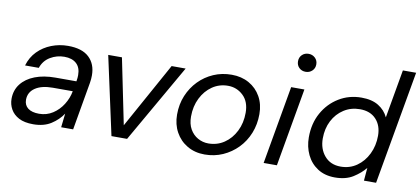

<svg xmlns="http://www.w3.org/2000/svg" viewBox="-68 -953 2622 1199"><g transform="rotate(10 1243.0 -354.0)"><path d="M186 12Q130 12 95 -6.5Q60 -25 43 -55.5Q26 -86 26 -121Q26 -176 57 -216Q88 -256 143.5 -277.5Q199 -299 273 -299H406L407 -305Q410 -322 410 -339Q410 -387 382.5 -412Q355 -437 306 -437Q258 -437 217 -412.5Q176 -388 160 -341H73Q89 -395 125.5 -432Q162 -469 212 -488.5Q262 -508 317 -508Q406 -508 450.5 -466Q495 -424 495 -352Q495 -341 494 -329Q493 -317 491 -305L438 0H362L372 -88Q344 -46 298.5 -17Q253 12 186 12ZM211 -59Q259 -59 297.5 -84Q336 -109 361 -149Q386 -189 394 -233V-234H268Q197 -234 156.5 -206.5Q116 -179 116 -131Q116 -97 140.5 -78Q165 -59 211 -59Z M681 0 573 -496H660L745 -80L975 -496H1064L780 0Z M1273 12Q1211 12 1163 -16Q1115 -44 1088 -93Q1061 -142 1061 -204Q1061 -270 1084 -325Q1107 -380 1147 -421Q1187 -462 1240 -485Q1293 -508 1355 -508Q1417 -508 1465 -481Q1513 -454 1540 -406Q1567 -358 1567 -295Q1567 -230 1544.5 -174Q1522 -118 1481.5 -76.5Q1441 -35 1388 -11.5Q1335 12 1273 12ZM1284 -60Q1340 -60 1384.5 -90Q1429 -120 1455 -172Q1481 -224 1481 -289Q1481 -359 1440.5 -397.5Q1400 -436 1344 -436Q1289 -436 1245 -406Q1201 -376 1175 -324Q1149 -272 1149 -207Q1149 -160 1167.5 -127.5Q1186 -95 1217 -77.5Q1248 -60 1284 -60Z M1805 -606Q1780 -606 1763.5 -622Q1747 -638 1747 -663Q1747 -688 1763.5 -704Q1780 -720 1805 -720Q1829 -720 1846 -704Q1863 -688 1863 -663Q1863 -638 1846 -622Q1829 -606 1805 -606ZM1646 0 1733 -496H1817L1730 0Z M2099 12Q2035 12 1989.5 -17.5Q1944 -47 1920 -97Q1896 -147 1896 -207Q1896 -295 1933.5 -362.5Q1971 -430 2035 -469Q2099 -508 2178 -508Q2244 -508 2286 -482Q2328 -456 2348 -413L2402 -720H2486L2359 0H2282L2289 -82Q2260 -46 2214 -17Q2168 12 2099 12ZM2123 -61Q2180 -61 2224.5 -92Q2269 -123 2294.5 -175.5Q2320 -228 2320 -291Q2320 -356 2283 -395.5Q2246 -435 2181 -435Q2124 -435 2079 -406Q2034 -377 2008.5 -327.5Q1983 -278 1983 -215Q1983 -149 2020.5 -105Q2058 -61 2123 -61Z"/></g></svg>

Font: DeepMind Sans
Style: Italic
Weight: 400
Italic angle: -10°
Designer: Jonny Pinhorn / Modifications: Colophon Foundry
Foundry: Colophon Foundry
Version: Version 1.002; ttfautohint (v1.8.2)